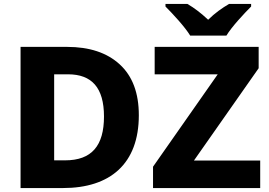

<svg xmlns="http://www.w3.org/2000/svg" viewBox="-20 -951 1361 971"><path d="M1125 -771C1151.9 -815.9 1215.8 -883.8 1250 -918V-931.2H1138.7C1104 -911.1 1065.9 -884.3 1032.7 -851.1C997.1 -884.3 964.4 -909.7 927.7 -931.2H816.9V-918C853.5 -881.3 914.1 -816.4 941.9 -771ZM682.1 -368.2C682.1 -481 649.9 -566.4 585.4 -625.5C521 -684.6 432.1 -713.9 318.8 -713.9H84V0H298.8C537.1 0 682.1 -122.6 682.1 -368.2ZM1295.9 -139.2H960.9L1288.1 -606V-713.9H762.2V-575.2H1081.1L753.9 -107.9V0H1295.9ZM505.9 -361.8C505.9 -213.9 443.8 -140.1 309.1 -140.1H253.9V-575.2H324.2C443.8 -575.2 505.9 -507.8 505.9 -361.8Z"/></svg>

Font: Noto Reveo Sans
Style: Regular
Weight: 800
Designer: Monotype Design Team
Foundry: Monotype Imaging Inc.
Version: Version 2.007